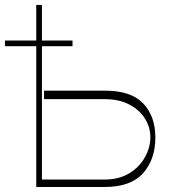

<svg xmlns="http://www.w3.org/2000/svg" viewBox="-34 -747 684 767"><path d="M142 -384.9H383.5Q488.6 -385.3 537.6 -334.3Q586.6 -283.4 586.6 -197.4Q586.6 -110.4 537.6 -55.2Q488.6 0 383.5 0H110.8V-727.3H133.5V-29.8H383.5Q441.8 -29.8 482.4 -54.7Q523.1 -79.5 544.7 -118.4Q566.4 -157.3 566.8 -198.9Q566.4 -239.3 544.7 -273.8Q523.1 -308.2 482.4 -329.5Q441.8 -350.9 383.5 -350.9H142ZM-14.2 -562.5V-585.2H255.7V-562.5Z"/></svg>

Font: Inter Thin BETA
Style: Regular
Weight: 100
Designer: Rasmus Andersson
Foundry: rsms
Version: Version 3.011;git-f93a4a705